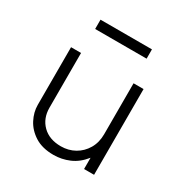

<svg xmlns="http://www.w3.org/2000/svg" viewBox="-160 -791 890 931"><g transform="rotate(30 285.5 -326.0)"><path d="M267 15Q204 15 162.5 -11.2Q121 -37.5 100.5 -77Q80 -116.5 80 -157V-480H136V-174Q136 -114 174 -76.5Q212 -39 277 -39Q319 -39 353.8 -58.5Q388.5 -78 409.2 -113.2Q430 -148.5 430 -195V-480H486V0H430V-63Q396.5 -21 354.2 -3Q312 15 267 15ZM137 -615V-667H425V-615Z"/></g></svg>

Font: Geologica Thin
Style: Regular
Weight: 100
Designer: Sindre Bremnes, Frode Helland
Foundry: Monokrom Skriftforlag AS
Version: Version 1.010; ttfautohint (v1.8.4.7-5d5b);gftools[0.9.28]